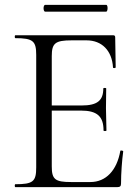

<svg xmlns="http://www.w3.org/2000/svg" viewBox="-20 -770 577 790"><path d="M43 0H462C474 0 478 -4 478 -15C478 -57 482 -111 487 -147C487 -151 475 -152 475 -149C461 -69 416 -21 352 -21H272C207 -21 193 -32 193 -85V-315H313C380 -315 406 -291 406 -233C406 -230 418 -230 418 -233L416 -325L417 -406C417 -409 405 -409 405 -406C405 -356 380 -336 316 -336H193V-539C193 -592 207 -604 275 -604H336C399 -604 441 -562 445 -492C445 -489 456 -489 456 -493L454 -616C454 -622 452 -625 445 -625H43C40 -625 40 -613 43 -613C116 -613 129 -601 129 -544V-81C129 -23 116 -12 43 -12C40 -12 40 0 43 0ZM166 -722H417C424 -722 425 -750 417 -750H166C157 -750 157 -722 166 -722Z"/></svg>

Font: Cormorant Garamond
Style: Regular
Weight: 400
Designer: Christian Thalmann (Catharsis Fonts)
Foundry: Catharsis Fonts
Version: Version 4.002;Glyphs 3.4 (3410)